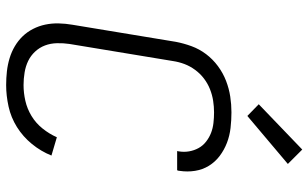

<svg xmlns="http://www.w3.org/2000/svg" viewBox="-214 -806 1027 640"><g transform="rotate(90 300.0 -485.5)"><path d="M263 8Q240 8 217.5 5.5Q195 3 173.5 -3.5Q152 -10 133.5 -21Q115 -32 100.5 -47Q86 -62 76 -81.5Q66 -101 61.5 -122.5Q57 -144 57.5 -167Q58 -190 62 -213L119 -558Q124 -584 133.5 -610Q143 -636 160 -658.5Q177 -681 200 -698Q223 -715 249 -725Q275 -735 301.5 -739Q328 -743 354 -743Q380 -743 406 -740Q432 -737 455.5 -728Q479 -719 499 -704Q519 -689 532 -668Q545 -647 549 -621.5Q553 -596 549 -570Q549 -568 548.5 -566Q548 -564 547 -562H483Q483 -563 483.5 -564.5Q484 -566 484 -567Q487 -585 484 -602Q481 -619 473 -633.5Q465 -648 451.5 -658.5Q438 -669 422.5 -675Q407 -681 389.5 -683Q372 -685 354 -685Q335 -685 315.5 -682Q296 -679 277 -671.5Q258 -664 241.5 -651.5Q225 -639 212.5 -622Q200 -605 193 -586.5Q186 -568 183 -548L126 -203Q123 -183 123.5 -161.5Q124 -140 131 -121.5Q138 -103 151.5 -88.5Q165 -74 182.5 -65.5Q200 -57 221 -53.5Q242 -50 263 -50Q289 -50 315.5 -56Q342 -62 366 -76.5Q390 -91 408 -113.5Q426 -136 437 -161L498 -143Q484 -108 459.5 -78Q435 -48 403 -28Q371 -8 334.5 0Q298 8 263 8ZM366 -796 327 -834 478 -979 526 -931Z"/></g></svg>

Font: Iosevka Curly Light Extended
Style: Italic
Weight: 300
Width: 7
Italic angle: -9°
Monospace: yes
Designer: Belleve Invis
Foundry: Belleve Invis
Version: Version 11.1.0; ttfautohint (v1.8.3)